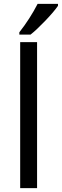

<svg xmlns="http://www.w3.org/2000/svg" viewBox="-20 -979 322 999"><path d="M172.9 0H85V-759.8H172.9ZM281.7 -959V-948.7Q260.3 -917.5 214.8 -870.1Q169.4 -822.8 138.7 -798.8H80.6V-811Q135.3 -880.4 175.8 -959Z"/></svg>

Font: NotoSans
Style: Regular
Weight: 400
Designer: Monotype Design team
Foundry: Monotype Imaging Inc.
Version: Version 1.04